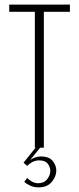

<svg xmlns="http://www.w3.org/2000/svg" viewBox="-20 -640 343 832"><path d="M131 -589H20V-620H283V-589H170V0H131ZM147 172Q127 172 111 164.5Q95 157 85 148L98 131Q103 138 117 146Q131 154 145 154Q171 154 184.5 136.5Q198 119 198 101Q198 84 187 69.5Q176 55 150 55Q134 55 120.5 62Q107 69 98 79L82 65L134 0H154L111 53Q134 38 157 38Q193 38 208.5 57.5Q224 77 224 99Q224 124 204.5 148Q185 172 147 172Z"/></svg>

Font: Smooch Sans Light
Style: Regular
Weight: 300
Designer: Robert E. Leuschke
Foundry: Robert E. Leuschke
Version: Version 1.010; ttfautohint (v1.8.3)